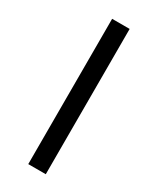

<svg xmlns="http://www.w3.org/2000/svg" viewBox="-195 -806 700 863"><g transform="rotate(30 155.0 -375.0)"><path d="M115.2 2V-752H206.1V2Z"/></g></svg>

Font: Nasu
Style: Regular
Weight: 400
Designer: Ryoko NISHIZUKA (kana &amp; ideographs); Paul D. Hunt (Latin, Greek &amp; Cyrillic); Wenlong ZHANG (bopomofo); Sandoll C
Version: Version 2014.1215